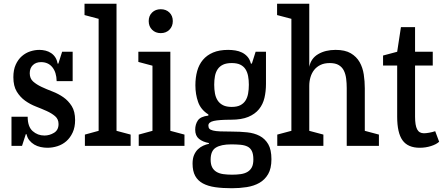

<svg xmlns="http://www.w3.org/2000/svg" viewBox="-20 -775 2358 1020"><path d="M117 -62 97 0H41V-155H127Q127 -102 153.5 -78.5Q180 -55 216 -55Q243 -55 267 -69.5Q291 -84 291 -116Q291 -142 273 -157.5Q255 -173 228.5 -185Q202 -197 171 -209Q140 -221 113.5 -240Q87 -259 69 -288.5Q51 -318 51 -365Q51 -404 63.5 -431.5Q76 -459 96 -476.5Q116 -494 140.5 -502Q165 -510 189 -510Q206 -510 222 -506Q238 -502 251.5 -493Q265 -484 274 -470Q283 -456 286 -437H290L310 -500H366V-344H281Q280 -391 258 -418Q236 -445 198 -445Q171 -445 154.5 -429Q138 -413 138 -386Q138 -358 156 -342Q174 -326 200.5 -313.5Q227 -301 258.5 -289Q290 -277 316.5 -258.5Q343 -240 361 -211.5Q379 -183 379 -137Q379 -99 366 -71Q353 -43 332.5 -25Q312 -7 285.5 1.5Q259 10 232 10Q214 10 195.5 6Q177 2 162 -7Q147 -16 136 -29.5Q125 -43 121 -62Z M431 -60 504 -80V-675L429 -695V-755H599V-80L674 -60V0H431Z M717 -60 790 -80V-426L715 -446V-500H885V-80L960 -60V0H717ZM834 -599Q806 -599 788 -617Q770 -635 770 -663Q770 -691 788 -708.5Q806 -726 834 -726Q862 -726 880 -708.5Q898 -691 898 -663Q898 -635 880 -617Q862 -599 834 -599Z M1192 -510Q1211 -510 1230 -507Q1249 -504 1265.5 -496Q1282 -488 1294.5 -474Q1307 -460 1313 -437H1318L1338 -500H1393V-329Q1393 -290 1385 -255.5Q1377 -221 1356 -195Q1335 -169 1299 -154Q1263 -139 1207 -139Q1144 -139 1115.5 -132.5Q1087 -126 1087 -108Q1087 -97 1092.5 -91Q1098 -85 1112 -81.5Q1126 -78 1150 -77Q1174 -76 1212 -76Q1255 -76 1293 -72Q1331 -68 1359.5 -53Q1388 -38 1405 -9Q1422 20 1422 71Q1422 120 1404.5 150Q1387 180 1358 196.5Q1329 213 1291 219Q1253 225 1212 225Q1162 225 1123.5 219.5Q1085 214 1058 199.5Q1031 185 1017 159.5Q1003 134 1003 94Q1003 67 1011 48.5Q1019 30 1031.5 18Q1044 6 1059.5 -1Q1075 -8 1090 -11V-15Q1057 -21 1037 -37.5Q1017 -54 1017 -86Q1017 -114 1031 -135Q1045 -156 1087 -161V-167Q1047 -192 1032.5 -233Q1018 -274 1018 -322Q1018 -363 1027.5 -397.5Q1037 -432 1058 -457Q1079 -482 1112 -496Q1145 -510 1192 -510ZM1211 -207Q1239 -207 1256.5 -216Q1274 -225 1284 -240.5Q1294 -256 1298 -277.5Q1302 -299 1302 -325Q1302 -350 1298 -371Q1294 -392 1284 -407.5Q1274 -423 1256.5 -431.5Q1239 -440 1211 -440Q1183 -440 1165 -431.5Q1147 -423 1136.5 -407.5Q1126 -392 1122 -371Q1118 -350 1118 -325Q1118 -300 1122 -278.5Q1126 -257 1136.5 -241Q1147 -225 1165 -216Q1183 -207 1211 -207ZM1208 -8Q1155 -8 1127 9Q1099 26 1099 73Q1099 98 1107 113.5Q1115 129 1130 138Q1145 147 1166 150Q1187 153 1213 153Q1238 153 1259 150Q1280 147 1295 138Q1310 129 1318 113.5Q1326 98 1326 72Q1326 44 1318 27.5Q1310 11 1294.5 3.5Q1279 -4 1257 -6Q1235 -8 1208 -8Z M1822 -307Q1822 -333 1819 -357Q1816 -381 1807 -399.5Q1798 -418 1780 -429Q1762 -440 1732 -440Q1703 -440 1682.5 -430Q1662 -420 1649 -403.5Q1636 -387 1629.5 -365Q1623 -343 1623 -319V-80L1698 -60V0H1453V-60L1528 -80V-675L1452 -695V-755H1623V-420Q1632 -465 1670.5 -487.5Q1709 -510 1763 -510Q1813 -510 1843.5 -492Q1874 -474 1890.5 -445Q1907 -416 1912.5 -379.5Q1918 -343 1918 -306V-80L1993 -60V0H1822Z M2015 -480 2090 -500 2110 -631H2185V-500H2279V-427H2185V-155Q2185 -109 2196 -88Q2207 -67 2232 -67Q2243 -67 2260 -70Q2277 -73 2292 -78L2313 -22Q2298 -8 2269.5 1Q2241 10 2210 10Q2147 10 2118.5 -29.5Q2090 -69 2090 -155V-427H2015Z"/></svg>

Font: HermeneusOne
Style: Regular
Weight: 400
Designer: Rodrigo Fuenzalida, Pablo Impallari
Foundry: Pablo Impallari, Rodrigo Fuenzalida
Version: Version 1.000; ttfautohint (v0.8) -G 200 -r 50